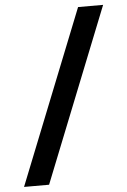

<svg xmlns="http://www.w3.org/2000/svg" viewBox="-57 -757 601 909"><g transform="rotate(-5 244.0 -303.0)"><path d="M349 -716H468L139 110H20Z"/></g></svg>

Font: Uncut Sans Variable
Style: Regular
Weight: 400
Designer: Kasper Nordkvist
Foundry: UNCUT.wtf
Version: Version 1.304;Glyphs 3.2 (3246)